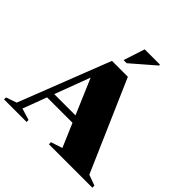

<svg xmlns="http://www.w3.org/2000/svg" viewBox="-242 -1112 1307 1307"><g transform="rotate(45 411.0 -459.0)"><path d="M159.5 -217V-267H509.5V-217ZM758.5 -48 835.5 -20V0H417.5V-20L500 -47L282.5 -557L317.5 -575.5L118 -44.5L202.5 -19V0H-14.5V-19L62 -45.5L319.5 -705H472.5ZM371.5 -764.5 421.5 -918H568.5V-909L401.5 -764.5Z"/></g></svg>

Font: Newsreader 60pt ExtraBold
Style: Regular
Weight: 800
Designer: Hugues Gentile
Foundry: Production Type
Version: Version 1.003